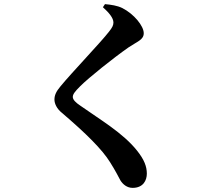

<svg xmlns="http://www.w3.org/2000/svg" viewBox="-20 -839 1040 931"><path d="M479 -804C508 -778 530 -752 530 -730C530 -716 524 -705 509 -686C470 -635 326 -485 273 -420C252 -395 244 -377 244 -356C244 -337 255 -312 280 -292C397 -192 475 -115 514 -52C541 -9 552 14 564 36C576 55 596 72 623 72C675 72 692 35 692 3C692 -31 680 -64 645 -108C577 -194 465 -259 369 -327C348 -341 333 -355 333 -369C333 -382 343 -395 369 -421C411 -463 530 -558 603 -609C646 -638 677 -646 677 -678C677 -713 630 -771 573 -800C548 -812 520 -816 489 -819Z"/></svg>

Font: Noto Serif CJK TC
Style: Bold
Weight: 700
Designer: Ryoko NISHIZUKA 西塚涼子 (kana & ideographs); Frank Grießhammer (Latin, Greek & Cyrillic); Wenlong ZHANG 张文龙 (bopomofo); San
Foundry: Adobe
Version: Version 2.001;hotconv 1.1.0;makeotfexe 2.6.0